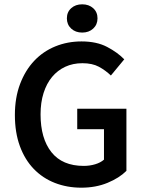

<svg xmlns="http://www.w3.org/2000/svg" viewBox="-20 -858 668 890"><path d="M357 12Q291 12 234.5 -10Q178 -32 136.5 -75Q95 -118 72 -181Q49 -244 49 -325Q49 -405 73 -468.5Q97 -532 138.5 -576Q180 -620 236.5 -643Q293 -666 358 -666Q428 -666 476.5 -640.5Q525 -615 556 -583L494 -508Q469 -532 438.5 -548.5Q408 -565 362 -565Q318 -565 282.5 -548.5Q247 -532 221.5 -501.5Q196 -471 182 -427Q168 -383 168 -328Q168 -216 218.5 -152.5Q269 -89 368 -89Q396 -89 421 -96.5Q446 -104 462 -118V-259H338V-354H566V-66Q533 -33 478.5 -10.5Q424 12 357 12ZM361 -707Q330 -707 310 -725.5Q290 -744 290 -773Q290 -802 310 -820Q330 -838 361 -838Q392 -838 412 -820Q432 -802 432 -773Q432 -744 412 -725.5Q392 -707 361 -707Z"/></svg>

Font: TT Toshiba Sans Medium
Style: Regular
Weight: 500
Designer: Paul D. Hunt
Foundry: Toshiba Corporation
Version: Version 2.020;PS 2.000;hotconv 1.0.86;makeotf.lib2.5.63406